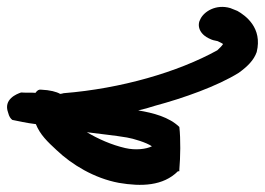

<svg xmlns="http://www.w3.org/2000/svg" viewBox="-125 -481 754 546"><g transform="rotate(-90 252.0 -208.0)"><path d="M5 -247C-6 -183 -4 -121 38 -79V-75H43C77 -72 130 -71 164 -75C192 -104 204 -149 211 -192C214 -178 219 -160 224 -145C246 -63 280 33 318 94C336 119 354 137 377 145C446 162 481 113 494 90L502 70C514 29 492 -5 471 -15C454 -25 428 -20 414 13C411 19 410 24 408 34L401 48C401 48 400 48 399 49C395 46 390 42 382 33C320 -79 273 -241 260 -404C259 -408 258 -411 258 -414C264 -424 269 -443 270 -468C271 -473 269 -479 261 -484C262 -495 261 -512 262 -525C258 -537 243 -576 205 -562C193 -559 188 -555 184 -550C181 -535 175 -509 172 -483C142 -471 122 -450 98 -424C57 -381 18 -317 5 -247ZM104 -229C113 -268 130 -306 149 -338C144 -301 140 -259 134 -224C131 -206 120 -169 109 -153C101 -169 97 -199 104 -229Z"/></g></svg>

Font: Stray Cat
Style: ExBlkCn
Weight: 1000
Version: Version 1.0